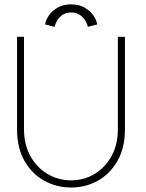

<svg xmlns="http://www.w3.org/2000/svg" viewBox="-20 -824 649 856"><path d="M505.5 -660H537V-246.5Q537 -165 504 -107Q471 -49 416.5 -18.5Q362 12 297 12Q232 12 177 -18.5Q122 -49 89 -107Q56 -165 56 -246.5V-660H87V-248Q87 -179.5 115.5 -128.2Q144 -77 191.8 -48.5Q239.5 -20 297 -20Q354.5 -20 401.8 -48.5Q449 -77 477.2 -128.2Q505.5 -179.5 505.5 -248ZM223.5 -704.5 181 -715Q183 -732.5 196.8 -753.5Q210.5 -774.5 235.8 -789.5Q261 -804.5 297 -804.5Q333 -804.5 358 -789.8Q383 -775 397 -754.2Q411 -733.5 413 -715L371.5 -704.5Q369 -718.5 359.8 -733.2Q350.5 -748 334.8 -758.2Q319 -768.5 297 -768.5Q275 -768.5 259.5 -758.2Q244 -748 235.2 -733.2Q226.5 -718.5 223.5 -704.5Z"/></svg>

Font: League Spartan Thin
Style: Regular
Weight: 100
Foundry: The League of Moveable Type
Version: Version 2.002